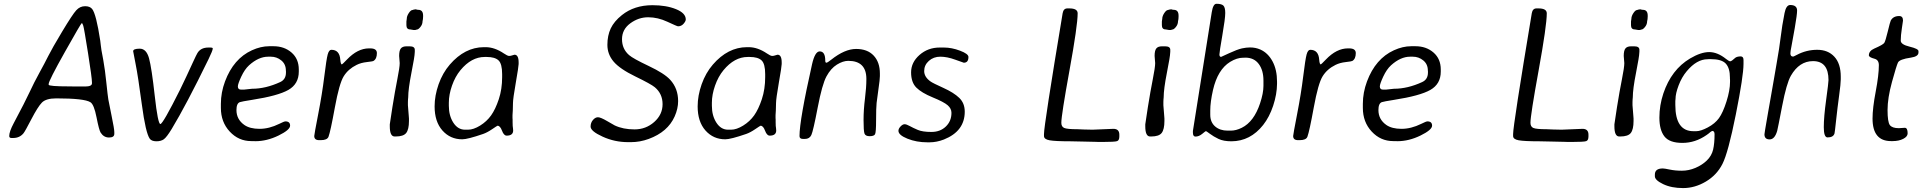

<svg xmlns="http://www.w3.org/2000/svg" viewBox="-20 -730 9964 994"><path d="M420.9 -282.2Q456.1 -282.2 456.1 -298.8V-303.2Q456.1 -326.2 435.8 -454.6Q415.5 -583 411.1 -596.7Q406.7 -610.4 403.3 -610.4Q399.9 -610.4 315.9 -460.9Q231.9 -311.5 231.9 -294.9V-291.5Q231.9 -282.7 339.8 -282.7L378.4 -282.2ZM419.9 -697.8Q420.9 -697.8 421.4 -697.8Q445.3 -697.8 457 -683.6Q478 -657.2 499 -519.5L502 -494.1Q503.9 -477.1 505.4 -469.2L514.2 -421.9L516.1 -410.2Q523.4 -371.1 530.5 -302.7Q537.6 -234.4 540.8 -215.3Q543.9 -196.3 557.9 -129.4Q571.8 -62.5 571.8 -45.9V-37.1Q571.8 -18.1 544.4 -18.1Q517.1 -18.1 501 -43.5Q492.7 -56.6 479.7 -122.8Q466.8 -189 448.2 -200.7Q417 -220.7 271.5 -220.7Q218.3 -220.7 197 -199Q175.8 -177.2 142.6 -113.3Q109.4 -49.3 101.6 -40Q81.5 -15.6 48.3 -15.6H39.1Q27.8 -15.6 27.8 -25.9Q27.8 -48.8 51.3 -92.8Q110.4 -203.6 133.3 -253.2Q156.2 -302.7 183.8 -352.8Q211.4 -402.8 230.2 -440.7Q249 -478.5 302.2 -567.1Q355.5 -655.8 374.8 -676.8Q394 -697.8 419.9 -697.8Z M789.1 1.5Q764.6 1 755.4 -11.7Q733.9 -42 714.4 -188.5Q694.8 -335 682.1 -398.4Q669.4 -461.9 669.4 -464.8Q669.4 -478 703.6 -478Q737.8 -478 751.5 -428.5Q765.1 -378.9 781.2 -233.4Q797.4 -87.9 810.3 -87.9Q823.2 -87.9 912.1 -265.6Q917 -275.4 935.5 -314.5L944.8 -334Q952.1 -350.1 956.8 -359.9Q961.4 -369.6 979.2 -408.4Q997.1 -447.3 1002 -455.1Q1019 -483.9 1059.1 -483.9H1068.4Q1081.5 -483.9 1081.5 -479Q1081.5 -468.8 1060.1 -424.8Q943.8 -186 868.7 -62Q842.8 -19.5 828.1 -9Q813.5 1.5 789.1 1.5Z M1382.3 -436.5H1368.2Q1318.8 -436.5 1269.5 -392.1Q1246.6 -371.1 1229 -333.3Q1211.4 -295.4 1211.4 -282.7Q1211.4 -266.1 1227.5 -266.1H1243.7L1284.7 -270.5Q1355.5 -270.5 1430.7 -305.2Q1460.4 -318.8 1460.4 -354.5V-361.3L1460 -364.7Q1460 -397.9 1436.3 -417.2Q1412.6 -436.5 1382.3 -436.5ZM1280.8 0.5Q1215.3 0.5 1169.4 -48.8Q1123.5 -98.1 1123.5 -171.4V-192.4Q1123.5 -251 1145 -308.6Q1189 -426.3 1284.2 -469.7Q1330.1 -490.7 1374 -490.7H1395.5Q1451.7 -490.7 1489.3 -458Q1526.9 -425.3 1526.9 -370.1V-359.4Q1526.9 -295.4 1473.1 -264.6Q1419.4 -233.9 1284.2 -212.9Q1231.4 -204.6 1221.7 -201.2Q1204.1 -194.8 1204.1 -160.2Q1204.1 -111.8 1245.1 -83Q1273.9 -63 1323.7 -63Q1373.5 -63 1425.8 -88.9Q1451.2 -101.6 1457.5 -101.6Q1481.9 -101.6 1481.9 -79.6Q1481.9 -57.6 1421.9 -28.3Q1361.8 1 1302.2 1L1291.5 0.5Z M1890.1 -479.5H1897Q1931.2 -479.5 1931.2 -455.1Q1931.2 -425.3 1913.6 -414.6Q1910.2 -412.1 1879.4 -408.7Q1848.6 -405.3 1826.2 -394Q1782.7 -372.6 1759.5 -335.2Q1736.3 -297.9 1713.6 -173.6Q1690.9 -49.3 1680.7 -22Q1673.8 -4.4 1640.6 -4.4H1632.3Q1606.9 -4.4 1606.9 -25.9Q1606.9 -33.7 1627.4 -139.2Q1647.9 -244.6 1658.9 -334.2Q1669.9 -423.8 1676.5 -448Q1683.1 -472.2 1695.3 -472.2Q1738.3 -472.2 1741.7 -420.9Q1743.7 -396.5 1750 -396.5Q1752 -396.5 1776.4 -421.9Q1831.5 -479.5 1890.1 -479.5Z M2121.1 -574.7 2104 -577.6Q2084 -577.6 2084 -599.6V-618.7L2085.9 -632.8Q2085.9 -646.5 2096.4 -662.4Q2106.9 -678.2 2115.7 -678.2Q2120.6 -680.2 2121.6 -680.2L2130.4 -681.6H2133.3Q2140.6 -679.2 2145 -679.2Q2170.4 -679.2 2170.4 -649.4V-640.6L2169.9 -639.2Q2169.9 -637.2 2169.9 -635.3L2169.4 -629.9L2167.5 -619.6Q2167.5 -604 2156.7 -590.6Q2146 -577.1 2138.2 -577.1Q2133.3 -575.2 2131.8 -575.2L2129.4 -574.7ZM2097.2 -116.2V-103.5Q2097.2 -60.1 2083 -41.7Q2068.8 -23.4 2028.3 -23.4H2022.9Q1998 -23.4 1998 -76.2V-86.4Q1998 -91.3 2011.5 -175.3Q2024.9 -259.3 2037.1 -320.3Q2049.3 -381.3 2049.3 -403.3L2046.4 -440.4Q2046.4 -468.3 2055.2 -479.2Q2064 -490.2 2084.5 -490.2H2101.1Q2127.4 -490.2 2127.4 -472.2V-461.9L2127 -456.5Q2127 -439 2110.1 -353.8Q2093.3 -268.6 2093.3 -225.6L2092.3 -214.8Q2091.8 -210 2091.8 -202.1V-185.1L2096.2 -129.9Q2097.2 -122.1 2097.2 -116.2Z M2303.7 -198.2V-182.1Q2303.7 -130.9 2327.1 -94.7Q2350.6 -58.6 2387.2 -58.6H2403.3Q2431.2 -58.6 2465.6 -79.8Q2500 -101.1 2522.5 -132.6Q2544.9 -164.1 2562.3 -216.3Q2579.6 -268.6 2579.6 -330.6V-346.2Q2579.6 -399.9 2560.8 -417.5Q2542 -435.1 2499.5 -435.1H2489.3Q2420.4 -435.1 2363.8 -366.7Q2336.4 -333.5 2320.1 -286.9Q2303.7 -240.2 2303.7 -198.2ZM2665 -406.7V-398.4Q2665 -386.2 2650.4 -302.2Q2635.7 -218.3 2635.7 -196.3Q2635.7 -174.8 2634.8 -158.2L2633.3 -133.8V-118.7L2633.8 -111.3V-97.2L2634.3 -78.1L2635.7 -66.4Q2636.7 -58.6 2636.7 -54.7Q2636.7 -27.8 2603 -27.8Q2588.4 -27.8 2578.9 -53.5Q2569.3 -79.1 2555.7 -79.1Q2554.2 -79.1 2528.3 -61.5Q2502.4 -43.9 2481.4 -36.6Q2400.9 -8.8 2373 -8.8Q2311 -8.8 2270.5 -54.4Q2230 -100.1 2230 -179.2Q2230 -234.9 2250.7 -293.7Q2271.5 -352.5 2308.6 -395.5Q2386.2 -485.4 2484.9 -485.8H2494.1Q2540.5 -485.8 2588.9 -453.1Q2607.4 -440.4 2615.7 -440.4Q2624 -440.4 2632.6 -443.6Q2641.1 -446.8 2643.6 -446.8Q2665 -446.8 2665 -406.7Z M3490.2 -593.8Q3485.4 -593.8 3435.5 -617.2Q3385.7 -640.6 3335.7 -640.6Q3285.6 -640.6 3242.9 -609.1Q3200.2 -577.6 3200.2 -527.1Q3200.2 -476.6 3236.8 -444.8Q3257.3 -426.8 3338.4 -388.4Q3419.4 -350.1 3449.7 -316.9Q3490.7 -272 3490.7 -206.5Q3490.7 -167.5 3472.7 -127Q3437 -46.9 3338.4 -10.7Q3293 5.9 3247.1 5.9H3231.4Q3162.1 5.9 3099.9 -22.5Q3037.6 -50.8 3037.6 -74.7Q3037.6 -94.7 3049.8 -108.9Q3062 -123 3075.7 -123Q3089.4 -123 3123.8 -102.8Q3158.2 -82.5 3162.6 -80.6Q3206.1 -60.1 3264.9 -60.1Q3323.7 -60.1 3366.9 -98.4Q3410.2 -136.7 3410.2 -190.7Q3410.2 -244.6 3370.1 -278.3Q3350.1 -294.9 3269.5 -334Q3189 -373 3156.7 -411.1Q3124.5 -449.2 3124.5 -497.6Q3124.5 -545.9 3141.8 -582.8Q3159.2 -619.6 3199.7 -651.9Q3263.7 -703.1 3357.9 -703.1Q3429.2 -703.1 3479.7 -682.6Q3530.3 -662.1 3530.3 -629.4Q3530.3 -620.1 3518.8 -606.9Q3507.3 -593.8 3490.2 -593.8Z M3665.5 -198.2V-182.1Q3665.5 -130.9 3689 -94.7Q3712.4 -58.6 3749 -58.6H3765.1Q3793 -58.6 3827.4 -79.8Q3861.8 -101.1 3884.3 -132.6Q3906.7 -164.1 3924.1 -216.3Q3941.4 -268.6 3941.4 -330.6V-346.2Q3941.4 -399.9 3922.6 -417.5Q3903.8 -435.1 3861.3 -435.1H3851.1Q3782.2 -435.1 3725.6 -366.7Q3698.2 -333.5 3681.9 -286.9Q3665.5 -240.2 3665.5 -198.2ZM4026.9 -406.7V-398.4Q4026.9 -386.2 4012.2 -302.2Q3997.6 -218.3 3997.6 -196.3Q3997.6 -174.8 3996.6 -158.2L3995.1 -133.8V-118.7L3995.6 -111.3V-97.2L3996.1 -78.1L3997.6 -66.4Q3998.5 -58.6 3998.5 -54.7Q3998.5 -27.8 3964.8 -27.8Q3950.2 -27.8 3940.7 -53.5Q3931.2 -79.1 3917.5 -79.1Q3916 -79.1 3890.1 -61.5Q3864.3 -43.9 3843.3 -36.6Q3762.7 -8.8 3734.9 -8.8Q3672.9 -8.8 3632.3 -54.4Q3591.8 -100.1 3591.8 -179.2Q3591.8 -234.9 3612.5 -293.7Q3633.3 -352.5 3670.4 -395.5Q3748 -485.4 3846.7 -485.8H3856Q3902.3 -485.8 3950.7 -453.1Q3969.2 -440.4 3977.5 -440.4Q3985.8 -440.4 3994.4 -443.6Q4002.9 -446.8 4005.4 -446.8Q4026.9 -446.8 4026.9 -406.7Z M4535.2 -335.9Q4535.2 -318.4 4528.1 -270.8Q4521 -223.1 4518.3 -197.3Q4515.6 -171.4 4515.6 -108.4Q4515.6 -45.4 4510.3 -35.2Q4504.9 -24.9 4482.2 -24.9Q4459.5 -24.9 4455.1 -39.8Q4450.7 -54.7 4450.7 -108.4Q4450.7 -162.1 4458 -219.5Q4465.3 -276.9 4465.3 -321.3Q4465.3 -415 4371.6 -415Q4344.2 -415 4312.7 -395.5Q4281.2 -376 4258.8 -334.7Q4236.3 -293.5 4213.1 -172.4Q4189.9 -51.3 4180.4 -31Q4170.9 -10.7 4147 -10.7H4137.2Q4119.1 -10.7 4119.1 -25.4Q4119.1 -108.4 4184.1 -397.5Q4199.2 -463.9 4223.6 -463.9Q4252.4 -463.9 4252.4 -416.5Q4252.4 -405.3 4258.1 -405.3Q4263.7 -405.3 4283.2 -420.9Q4353.5 -476.6 4412.1 -476.6Q4470.7 -476.6 4502.9 -442.4Q4535.2 -408.2 4535.2 -349.6Z M4905.8 -146Q4905.8 -168 4886.2 -185.1Q4866.7 -202.1 4808.8 -225.8Q4751 -249.5 4723.9 -276.6Q4696.8 -303.7 4696.8 -355.5Q4696.8 -407.2 4740.5 -445.6Q4784.2 -483.9 4844.7 -483.9H4866.7Q4907.2 -483.9 4950.4 -467.5Q4993.7 -451.2 4993.7 -435.1Q4993.7 -405.3 4969.7 -405.3Q4968.3 -405.3 4925.8 -420.9Q4883.3 -436.5 4848.1 -436.5Q4813 -436.5 4788.8 -414.8Q4764.6 -393.1 4764.6 -362.1Q4764.6 -331.1 4798.3 -307.6Q4810.1 -299.3 4864 -274.9Q4918 -250.5 4946.3 -223.1Q4974.6 -195.8 4974.6 -151.9Q4974.6 -50.8 4866.7 -7.8Q4829.1 6.8 4792.5 6.8H4781.2Q4724.6 6.8 4678 -12Q4631.3 -30.8 4631.3 -52.7Q4631.3 -64 4642.3 -75.4Q4653.3 -86.9 4663.1 -86.9Q4672.9 -86.9 4689.9 -77.4Q4707 -67.9 4731.7 -57.4Q4756.3 -46.9 4802 -46.9Q4847.7 -46.9 4876.7 -75Q4905.8 -103 4905.8 -146Z M5774.9 -32.7V-23.4Q5774.9 -3.4 5763.2 0.7Q5751.5 4.9 5688.5 4.9H5667L5655.8 4.4L5611.3 3.4Q5600.1 2.9 5588.9 2.9L5521.5 1.5Q5442.9 1.5 5413.8 -3.7Q5384.8 -8.8 5384.8 -25.9V-36.1Q5384.8 -81.5 5481.4 -661.6Q5485.8 -686.5 5505.9 -686.5H5516.1Q5559.1 -686.5 5559.1 -661.1Q5559.1 -597.7 5516.8 -365.5Q5474.6 -133.3 5474.6 -94.2Q5474.6 -74.2 5489.5 -67.6Q5504.4 -61 5558.1 -61L5590.8 -59.6L5636.2 -58.6L5744.1 -63Q5774.9 -63 5774.9 -32.7Z M6032.2 -574.7 6015.1 -577.6Q5995.1 -577.6 5995.1 -599.6V-618.7L5997.1 -632.8Q5997.1 -646.5 6007.6 -662.4Q6018.1 -678.2 6026.9 -678.2Q6031.7 -680.2 6032.7 -680.2L6041.5 -681.6H6044.4Q6051.8 -679.2 6056.2 -679.2Q6081.5 -679.2 6081.5 -649.4V-640.6L6081.1 -639.2Q6081.1 -637.2 6081.1 -635.3L6080.6 -629.9L6078.6 -619.6Q6078.6 -604 6067.9 -590.6Q6057.1 -577.1 6049.3 -577.1Q6044.4 -575.2 6043 -575.2L6040.5 -574.7ZM6008.3 -116.2V-103.5Q6008.3 -60.1 5994.1 -41.7Q5980 -23.4 5939.5 -23.4H5934.1Q5909.2 -23.4 5909.2 -76.2V-86.4Q5909.2 -91.3 5922.6 -175.3Q5936 -259.3 5948.2 -320.3Q5960.4 -381.3 5960.4 -403.3L5957.5 -440.4Q5957.5 -468.3 5966.3 -479.2Q5975.1 -490.2 5995.6 -490.2H6012.2Q6038.6 -490.2 6038.6 -472.2V-461.9L6038.1 -456.5Q6038.1 -439 6021.2 -353.8Q6004.4 -268.6 6004.4 -225.6L6003.4 -214.8Q6002.9 -210 6002.9 -202.1V-185.1L6007.3 -129.9Q6008.3 -122.1 6008.3 -116.2Z M6335.4 -53.7H6352.1Q6378.9 -53.7 6408.7 -68.4Q6471.7 -99.6 6503.4 -194.8Q6521 -247.6 6521 -285.6V-313Q6521 -366.2 6496.6 -398.9Q6472.2 -431.6 6427.2 -431.6L6421.4 -431.2H6416Q6383.8 -431.2 6348.6 -409.7Q6284.2 -370.1 6259.8 -264.2Q6245.6 -201.7 6245.6 -157.7V-136.2Q6245.6 -97.2 6270.8 -75.4Q6295.9 -53.7 6335.4 -53.7ZM6591.3 -295.9Q6590.8 -241.7 6571.3 -182.6Q6551.8 -124 6519.5 -83Q6453.1 1 6355.5 1.5Q6314 1.5 6288.1 -11Q6262.2 -23.4 6243.7 -37.4Q6225.1 -51.3 6223.1 -51.3Q6221.2 -51.3 6204.1 -37.1Q6187 -22.9 6168.9 -22.9Q6155.8 -22.9 6155.8 -43.5V-52.2Q6155.8 -53.2 6253.4 -667Q6260.3 -710.4 6277.8 -710.4Q6304.2 -710.4 6313.7 -700.9Q6323.2 -691.4 6323.2 -662.6Q6323.2 -633.8 6308.1 -546.9Q6293 -460 6293 -447.8Q6293 -435.5 6301.8 -435.5Q6302.7 -435.5 6343.5 -454.6Q6384.3 -473.6 6409.7 -479.5Q6432.1 -484.4 6451.7 -484.4Q6480.5 -484.4 6504.9 -473.6Q6544.9 -455.6 6568.1 -412.1Q6591.3 -368.7 6591.3 -307.1Z M6958 -479.5H6964.8Q6999 -479.5 6999 -455.1Q6999 -425.3 6981.4 -414.6Q6978 -412.1 6947.3 -408.7Q6916.5 -405.3 6894 -394Q6850.6 -372.6 6827.4 -335.2Q6804.2 -297.9 6781.5 -173.6Q6758.8 -49.3 6748.5 -22Q6741.7 -4.4 6708.5 -4.4H6700.2Q6674.8 -4.4 6674.8 -25.9Q6674.8 -33.7 6695.3 -139.2Q6715.8 -244.6 6726.8 -334.2Q6737.8 -423.8 6744.4 -448Q6751 -472.2 6763.2 -472.2Q6806.2 -472.2 6809.6 -420.9Q6811.5 -396.5 6817.9 -396.5Q6819.8 -396.5 6844.2 -421.9Q6899.4 -479.5 6958 -479.5Z M7294.4 -436.5H7280.3Q7231 -436.5 7181.6 -392.1Q7158.7 -371.1 7141.1 -333.3Q7123.5 -295.4 7123.5 -282.7Q7123.5 -266.1 7139.6 -266.1H7155.8L7196.8 -270.5Q7267.6 -270.5 7342.8 -305.2Q7372.6 -318.8 7372.6 -354.5V-361.3L7372.1 -364.7Q7372.1 -397.9 7348.4 -417.2Q7324.7 -436.5 7294.4 -436.5ZM7192.9 0.5Q7127.4 0.5 7081.5 -48.8Q7035.6 -98.1 7035.6 -171.4V-192.4Q7035.6 -251 7057.1 -308.6Q7101.1 -426.3 7196.3 -469.7Q7242.2 -490.7 7286.1 -490.7H7307.6Q7363.8 -490.7 7401.4 -458Q7439 -425.3 7439 -370.1V-359.4Q7439 -295.4 7385.3 -264.6Q7331.5 -233.9 7196.3 -212.9Q7143.6 -204.6 7133.8 -201.2Q7116.2 -194.8 7116.2 -160.2Q7116.2 -111.8 7157.2 -83Q7186 -63 7235.8 -63Q7285.6 -63 7337.9 -88.9Q7363.3 -101.6 7369.6 -101.6Q7394 -101.6 7394 -79.6Q7394 -57.6 7334 -28.3Q7273.9 1 7214.4 1L7203.6 0.5Z M8203.6 -32.7V-23.4Q8203.6 -3.4 8191.9 0.7Q8180.2 4.9 8117.2 4.9H8095.7L8084.5 4.4L8040 3.4Q8028.8 2.9 8017.6 2.9L7950.2 1.5Q7871.6 1.5 7842.5 -3.7Q7813.5 -8.8 7813.5 -25.9V-36.1Q7813.5 -81.5 7910.2 -661.6Q7914.6 -686.5 7934.6 -686.5H7944.8Q7987.8 -686.5 7987.8 -661.1Q7987.8 -597.7 7945.6 -365.5Q7903.3 -133.3 7903.3 -94.2Q7903.3 -74.2 7918.2 -67.6Q7933.1 -61 7986.8 -61L8019.5 -59.6L8064.9 -58.6L8172.9 -63Q8203.6 -63 8203.6 -32.7Z M8460.9 -574.7 8443.8 -577.6Q8423.8 -577.6 8423.8 -599.6V-618.7L8425.8 -632.8Q8425.8 -646.5 8436.3 -662.4Q8446.8 -678.2 8455.6 -678.2Q8460.4 -680.2 8461.4 -680.2L8470.2 -681.6H8473.1Q8480.5 -679.2 8484.9 -679.2Q8510.3 -679.2 8510.3 -649.4V-640.6L8509.8 -639.2Q8509.8 -637.2 8509.8 -635.3L8509.3 -629.9L8507.3 -619.6Q8507.3 -604 8496.6 -590.6Q8485.8 -577.1 8478 -577.1Q8473.1 -575.2 8471.7 -575.2L8469.2 -574.7ZM8437 -116.2V-103.5Q8437 -60.1 8422.9 -41.7Q8408.7 -23.4 8368.2 -23.4H8362.8Q8337.9 -23.4 8337.9 -76.2V-86.4Q8337.9 -91.3 8351.3 -175.3Q8364.7 -259.3 8377 -320.3Q8389.2 -381.3 8389.2 -403.3L8386.2 -440.4Q8386.2 -468.3 8395 -479.2Q8403.8 -490.2 8424.3 -490.2H8440.9Q8467.3 -490.2 8467.3 -472.2V-461.9L8466.8 -456.5Q8466.8 -439 8450 -353.8Q8433.1 -268.6 8433.1 -225.6L8432.1 -214.8Q8431.6 -210 8431.6 -202.1V-185.1L8436 -129.9Q8437 -122.1 8437 -116.2Z M8653.3 -186.5Q8653.3 -50.8 8747.1 -50.8H8761.7Q8784.7 -50.8 8821.5 -70.3Q8858.4 -89.8 8879.2 -118.4Q8899.9 -147 8918.2 -204.8Q8936.5 -262.7 8936.5 -306.2V-317.4L8936 -322.8V-328.1Q8936 -377.4 8914.6 -400.6Q8893.1 -423.8 8837.4 -423.8H8826.2L8820.3 -423.3Q8764.2 -423.3 8712.4 -361.3Q8686.5 -330.6 8670.4 -288.1Q8654.3 -245.6 8654.3 -217.8L8653.3 -207ZM9006.3 -399.4Q9006.3 -336.9 8966.6 -137.9Q8926.8 61 8897.2 118.9Q8867.7 176.8 8811 210.2Q8754.4 243.7 8693.6 243.7Q8632.8 243.7 8590.1 223.1Q8547.4 202.6 8547.4 182.6V173.8Q8547.4 142.1 8588.4 142.1Q8597.2 142.1 8624.8 147.9Q8652.3 153.8 8687.5 153.8Q8722.7 153.8 8757.3 139.2Q8792 124.5 8816.7 100.6Q8841.3 76.7 8848.9 44.7Q8856.4 12.7 8856.4 -35.2Q8856.4 -52.2 8844.2 -52.2L8835.9 -47.4L8826.2 -39.1L8815.4 -31.2Q8756.8 9.8 8689.9 9.8Q8623 9.8 8596.9 -23.7Q8570.8 -57.1 8570.8 -121.1Q8570.8 -184.6 8591.3 -246.1Q8632.8 -369.6 8729.5 -427.2Q8785.6 -460.4 8828.6 -460.4Q8871.6 -460.4 8916 -424.8Q8931.2 -412.6 8937.7 -412.6Q8944.3 -412.6 8964.8 -431.6Q8974.6 -438 8991.7 -438Q9006.3 -438 9006.3 -419.4Z M9446.3 -315.4Q9446.3 -413.6 9366.2 -413.6Q9294.9 -413.6 9251.5 -337.9Q9229 -298.8 9206.3 -180.9Q9183.6 -63 9180.7 -52.7Q9168 -8.3 9141.4 -8.3Q9114.7 -8.3 9114.7 -34.7Q9114.7 -40 9129.4 -124L9134.8 -155.3Q9137.7 -170.9 9144.8 -211.7Q9151.9 -252.4 9164.1 -322.3L9177.2 -398.4Q9192.4 -483.4 9199 -539.8Q9205.6 -596.2 9218.8 -662.6Q9227.1 -704.1 9248 -704.1Q9283.7 -704.1 9283.7 -675.3Q9283.7 -654.8 9271.7 -585.2Q9259.8 -515.6 9254.4 -489.7Q9249 -463.9 9249 -453.6Q9249 -437 9263.2 -437Q9265.6 -437 9282.2 -445.8Q9332 -472.2 9387.9 -472.2Q9443.8 -472.2 9476.8 -436.3Q9509.8 -400.4 9509.8 -333V-318.8Q9509.8 -296.9 9501.2 -234.6Q9492.7 -172.4 9485.8 -108.4Q9479 -44.4 9477.5 -39.6Q9471.7 -18.6 9441.4 -18.6Q9421.9 -18.6 9421.9 -71.5Q9421.9 -124.5 9434.1 -213.1Q9446.3 -301.8 9446.3 -315.4Z M9770 0.5Q9674.3 0.5 9674.3 -116.2Q9674.3 -169.9 9690.7 -255.9Q9707 -341.8 9707 -392.6Q9707 -419.9 9684.6 -425.8Q9655.3 -433.6 9655.3 -443.4Q9655.3 -466.3 9683.1 -478.5Q9729 -498.5 9735.1 -508.1Q9741.2 -517.6 9753.2 -567.1Q9765.1 -616.7 9768.6 -623.5Q9781.2 -647 9812.5 -647Q9832 -647 9832 -623.5Q9832 -622.1 9826.2 -584Q9820.3 -545.9 9820.3 -519.5Q9820.3 -499.5 9866.2 -488.5Q9912.1 -477.5 9912.1 -465.3V-458Q9912.1 -437.5 9872.6 -431.6Q9814 -423.3 9805.9 -406.2Q9797.9 -389.2 9774.9 -305.7Q9752 -222.2 9752 -160.4Q9752 -98.6 9763.9 -82.5Q9775.9 -66.4 9810.5 -66.4L9841.3 -68.4Q9856 -68.4 9856 -39.6Q9856 -22.9 9833.3 -11.2Q9810.5 0.5 9778.8 0.5Z"/></svg>

Font: Averia Sans Libre Light
Style: Italic
Weight: 300
Italic angle: -8.5°
Version: Version 1.002